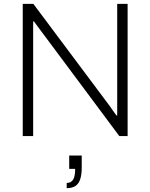

<svg xmlns="http://www.w3.org/2000/svg" viewBox="-20 -706 780 996"><path d="M98 0V-686H153L532 -179Q538 -172 547 -159Q556 -146 566 -132Q576 -118 584 -107H588Q588 -125 588 -143Q588 -161 588 -179V-686H642V0H599L211 -521Q204 -530 187 -553Q170 -576 156 -595H152Q152 -576 152 -558Q152 -540 152 -521V0ZM326 270V243Q349 243 359.5 225.5Q370 208 370 170H339V101H404V162Q404 200 396 224Q388 248 371 259Q354 270 326 270Z"/></svg>

Font: Archivo SemiBold Thin
Style: Regular
Weight: 250
Version: Version 2.001